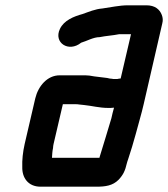

<svg xmlns="http://www.w3.org/2000/svg" viewBox="-20 -644 634 724"><path d="M180 -86C180 -91 181 -96 182 -101L217 -251H266C270 -251 274 -251 278 -250L297 -248C327 -245 355 -237 388 -237C395 -237 403 -237 410 -238C406 -225 403 -211 400 -198C384 -146 371 -100 356 -53L355 -49H176C177 -62 177 -72 180 -86ZM422 -346H413C409 -346 405 -346 402 -347C397 -347 392 -348 384 -350C368 -352 351 -354 335 -356L317 -359C308 -360 299 -360 290 -360H205C158 -360 124 -319 113 -273L73 -101C66 -70 63 -40 64 -14C63 26 86 60 133 60H343C378 60 405 56 427 34C445 15 452 -1 458 -27C459 -32 461 -37 463 -43C474 -77 482 -102 492 -139C501 -174 514 -216 522 -252L592 -556C595 -567 594 -578 590 -588C582 -609 564 -624 532 -624H462C430 -624 396 -616 366 -612C339 -610 314 -599 291 -591C258 -582 221 -567 206 -535C181 -483 239 -445 286 -483C307 -489 332 -504 356 -504C380 -509 405 -510 429 -515H474L435 -348C430 -348 427 -347 422 -346Z"/></svg>

Font: Electronic
Style: ExHvIt
Weight: 900
Version: Version 1.011